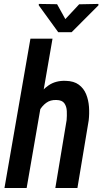

<svg xmlns="http://www.w3.org/2000/svg" viewBox="-20 -944 514 964"><path d="M243.7 -750 113.8 0H2.4L132.8 -750ZM145 -282.2H112.8Q117.2 -322.8 130.1 -367.9Q143.1 -413.1 166 -452.4Q189 -491.7 224.6 -515.9Q260.3 -540 310.5 -538.1Q351.1 -537.1 375.7 -518.8Q400.4 -500.5 412.4 -471.2Q424.3 -441.9 426.8 -407.5Q429.2 -373 425.3 -339.4L368.7 0H257.8L314.5 -340.8Q316.4 -362.8 315.4 -386Q314.5 -409.2 303.2 -425.3Q292 -441.4 263.7 -441.9Q233.4 -443.4 211.9 -427.5Q190.4 -411.6 177 -386.7Q163.6 -361.8 155.8 -334Q147.9 -306.2 145 -282.2ZM266.6 -922.9 308.1 -848.1 377.4 -922.4 474.1 -924.3V-917L339.4 -782.2H272.5L174.8 -917V-924.3Z"/></svg>

Font: Roboto Condensed Medium
Style: Italic
Weight: 500
Italic angle: -12°
Designer: Christian Robertson
Foundry: Google
Version: Version 3.0; 2020